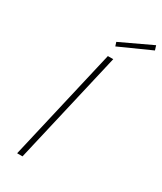

<svg xmlns="http://www.w3.org/2000/svg" viewBox="-226 -1001 915 1082"><g transform="rotate(30 231.5 -459.5)"><path d="M80 0 249 -730H284L115 0ZM258 -798 250 -823 454 -919 463 -890Z"/></g></svg>

Font: TitilliumWebThinItalic
Style: Thin Italic
Weight: 200
Italic angle: -13°
Version: Version 1.001;PS 57.000;hotconv 1.0.70;makeotf.lib2.5.55311